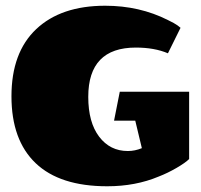

<svg xmlns="http://www.w3.org/2000/svg" viewBox="-20 -640 700 670"><path d="M640 -320V-85Q627 -72 596 -54Q565 -36 534 -24Q453 10 354 10Q189 10 104.5 -70.5Q20 -151 20 -304Q20 -457 106.5 -538.5Q193 -620 347 -620Q467 -620 566 -570Q589 -559 600 -551L610 -543L566 -454Q519 -474 454 -474Q288 -474 288 -302Q288 -213 326 -163Q364 -113 426 -113Q451 -113 475 -123L452 -219H378L398 -320Z"/></svg>

Font: Wendy One
Style: Regular
Weight: 400
Designer: Alejandro Inler
Foundry: Alejandro Inler
Version: 1.001